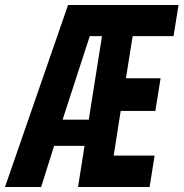

<svg xmlns="http://www.w3.org/2000/svg" viewBox="-64 -750 736 770"><path d="M101 0H-44L209 -730H652L632 -605H468L441 -436H580L559 -305H420L392 -126H556L536 0H249L275 -165H153ZM296 -605 187 -270H292L345 -605Z"/></svg>

Font: JetBrains Mono Extra Bold
Style: Italic
Weight: 800
Italic angle: -9°
Monospace: yes
Designer: Philipp Nurullin, Konstantin Bulenkov
Foundry: JetBrains
Version: 2.002